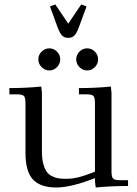

<svg xmlns="http://www.w3.org/2000/svg" viewBox="-20 -834 613 861"><path d="M22 -411.1V-439Q94.7 -439 165 -445.8L168 -418V-154.8Q168 -122.6 174.1 -99.6Q180.2 -76.7 189.5 -63.7Q198.7 -50.8 213.9 -43.5Q229 -36.1 242.9 -34.2Q256.8 -32.2 275.9 -32.2Q303.2 -32.2 330.8 -38.8Q358.4 -45.4 405.8 -64V-371.1Q405.8 -396.5 398.7 -403.8Q391.6 -411.1 367.2 -411.1H334V-439Q407.2 -439 477.1 -445.8L480 -418V-65.9Q480 -41 487.1 -33.4Q494.1 -25.9 519 -25.9H554.2V0Q479.5 0 409.2 6.8L405.8 -21V-35.2Q298.8 6.8 231.9 6.8Q162.1 6.8 128.2 -28.6Q94.2 -64 94.2 -149.9V-371.1Q94.2 -396 87.2 -403.6Q80.1 -411.1 55.2 -411.1ZM166.5 -533Q151.9 -547.9 151.9 -567.9Q151.9 -587.9 166.5 -602.5Q181.2 -617.2 201.2 -617.2Q221.2 -617.2 235.6 -602.5Q250 -587.9 250 -567.9Q250 -547.9 235.6 -533Q221.2 -518.1 201.2 -518.1Q181.2 -518.1 166.5 -533ZM204.1 -805.2 228 -814 286.1 -728 344.2 -814 368.2 -805.2 334 -712.9Q324.2 -685.5 313.7 -674.8Q303.2 -664.1 286.1 -664.1Q269 -664.1 258.3 -674.8Q247.6 -685.5 237.8 -712.9ZM336.4 -533Q321.8 -547.9 321.8 -567.9Q321.8 -587.9 336.4 -602.5Q351.1 -617.2 371.1 -617.2Q391.1 -617.2 405.5 -602.5Q419.9 -587.9 419.9 -567.9Q419.9 -547.9 405.5 -533Q391.1 -518.1 371.1 -518.1Q351.1 -518.1 336.4 -533Z"/></svg>

Font: Dihjauti
Style: Regular
Weight: 400
Designer: T. Christopher White
Version: Version 3.0.0